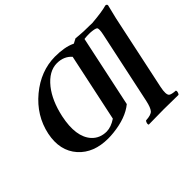

<svg xmlns="http://www.w3.org/2000/svg" viewBox="-164 -931 1341 1341"><g transform="rotate(-45 507.0 -260.5)"><path d="M476.1 -616.2Q396 -616.2 328.6 -532.2Q267.1 -454.6 239.7 -328.1Q203.6 -157.2 275.4 -77.6Q317.4 -32.2 384.8 -32.2Q429.2 -33.2 478 -65.9L585 -569.8Q544.4 -615.7 476.1 -616.2ZM730.5 12.2 845.2 -526.9Q856.4 -579.1 846.7 -589.4Q837.4 -598.1 796.9 -601.6Q788.1 -601.6 785.2 -602.1Q772.5 -602.5 758.8 -601.8Q745.1 -601.1 738.3 -600.1L731.4 -599.1L618.7 -68.8Q543.9 -7.3 410.6 6.8Q382.8 9.8 356.9 9.8Q214.8 9.8 136.7 -76.7Q55.7 -168 85 -311Q116.2 -458 236.8 -558.1Q356.9 -657.2 498 -658.2Q592.8 -658.2 650.4 -631.3Q653.3 -629.9 655.8 -628.9Q673.3 -638.7 690.4 -647L721.7 -644Q755.9 -640.1 826.2 -640.1Q833 -640.1 839.4 -639.6Q844.7 -639.2 847.2 -639.2Q952.6 -647.9 1000.5 -662.1Q1014.6 -660.2 1014.2 -648.9Q1013.7 -647 989.3 -546.9L870.6 12.2Q856.4 79.6 874.5 94.7Q887.7 104.5 927.2 106.9Q934.1 115.2 924.8 134.8Q922.4 139.2 919.9 141.1Q834 139.2 773.4 139.2Q710 139.2 626 141.1Q619.1 132.8 628.4 113.3Q630.9 108.9 633.3 106.9Q685.5 104.5 702.1 85.4Q718.8 65.9 730.5 12.2Z"/></g></svg>

Font: Linux Libertine Slanted O
Style: Bold Slanted
Weight: 700
Designer: Philipp H. Poll
Foundry: Philipp H. Poll
Version: Version 5.0.0